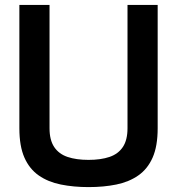

<svg xmlns="http://www.w3.org/2000/svg" viewBox="-20 -758 722 783"><path d="M341 5Q280 5 228 -5.5Q176 -16 138 -42.5Q100 -69 79.5 -115.5Q59 -162 59 -235V-738H182V-235Q182 -187 201 -158.5Q220 -130 255.5 -118Q291 -106 341 -106Q391 -106 426.5 -118Q462 -130 481 -158.5Q500 -187 500 -235V-738H623V-235Q623 -162 602.5 -115.5Q582 -69 544 -42.5Q506 -16 454.5 -5.5Q403 5 341 5Z"/></svg>

Font: Exo Thin SemiBold
Style: Regular
Weight: 600
Version: Version 2.000